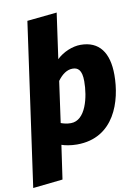

<svg xmlns="http://www.w3.org/2000/svg" viewBox="-123 -829 809 1122"><g transform="rotate(-10 281.5 -268.0)"><path d="M398 -551C351 -551 294 -528 256 -491L294 -761L117 -743L-19 225L158 206L187 5C206 12 241 19 278 19C500 19 563 -190 563 -344C563 -476 509 -551 398 -551ZM264 -110C240 -110 222 -115 205 -121L239 -365C266 -402 296 -422 328 -422C359 -422 383 -406 383 -338C383 -244 352 -110 264 -110Z"/></g></svg>

Font: Fira Sans ExtraBold
Style: Italic
Weight: 800
Italic angle: -8°
Designer: bBox Type GmbH & Carrois Corporate GbR & Edenspiekermann AG
Foundry: bBox Type GmbH & Carrois Corporate GbR & Edenspiekermann AG
Version: Version 4.301;PS 004.301;hotconv 1.0.88;makeotf.lib2.5.64775